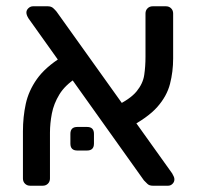

<svg xmlns="http://www.w3.org/2000/svg" viewBox="-20 -591 628 611"><path d="M466 0Q455 0 449 -6Q443 -12 438 -17L71 -532Q64 -543 64 -551Q64 -559 70.5 -565Q77 -571 85 -571H132Q143 -571 149.5 -565Q156 -559 160 -554L528 -39Q532 -32 533.5 -28Q535 -24 535 -20Q535 -12 529 -6Q523 0 515 0ZM76 0Q66 0 59.5 -6.5Q53 -13 53 -23V-173Q53 -219 62 -260.5Q71 -302 97.5 -339.5Q124 -377 177 -410L223 -343Q187 -320 169 -290.5Q151 -261 145 -229.5Q139 -198 139 -169V-23Q139 -13 132.5 -6.5Q126 0 116 0ZM386 -183 345 -252Q394 -275 414.5 -300Q435 -325 439 -352.5Q443 -380 443 -410V-548Q443 -558 449.5 -564.5Q456 -571 466 -571H508Q518 -571 524.5 -564.5Q531 -558 531 -548V-405Q531 -363 521 -324Q511 -285 480.5 -250.5Q450 -216 386 -183ZM226 -112Q204 -112 204 -134V-165Q204 -187 226 -187H257Q279 -187 279 -165V-134Q279 -112 257 -112Z"/></svg>

Font: DVN-Rubik
Style: Regular
Weight: 400
Designer: Hubert and Fischer
Foundry: Hubert & Fischer
Version: Version 2.102